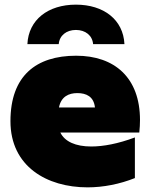

<svg xmlns="http://www.w3.org/2000/svg" viewBox="-20 -796 644 827"><path d="M357 11C425 11 496 -3 561 -29V-204C489 -177 425 -165 373 -165C306 -165 259 -186 240 -225H580C582 -244 583 -262 583 -279C583 -462 473 -556 308 -556C136 -556 25 -470 25 -274C25 -79 182 11 357 11ZM389 -333H234C243 -380 276 -395 313 -395C352 -395 384 -380 389 -333ZM98 -606H233C236 -643 266 -667 307 -667C348 -667 378 -643 381 -606H516C511 -711 427 -776 307 -776C187 -776 103 -711 98 -606Z"/></svg>

Font: Chess Sans Black
Style: Regular
Weight: 900
Designer: Wolf Bōese
Foundry: Wolf Bōese
Version: Version 7.223;Glyphs 3.3 (3306)